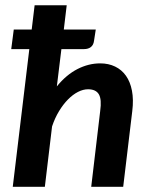

<svg xmlns="http://www.w3.org/2000/svg" viewBox="-20 -722 576 742"><path d="M33.2 -607.9H102.5L113.8 -701.7H237.8L226.6 -607.9H350.1L343.3 -564Q341.3 -548.3 331.3 -540.3Q321.3 -532.2 304.2 -532.2H217.3L199.7 -388.2Q236.3 -433.1 279.3 -455.1Q322.3 -477.1 367.2 -477.1Q399.4 -477.1 424.8 -464.8Q450.2 -452.6 466.8 -429.2Q483.4 -405.8 490 -371.3Q496.6 -336.9 491.2 -293L456.1 0H332.5L367.2 -293Q373.5 -337.9 362.1 -357.4Q350.6 -377 320.3 -377Q301.3 -377 281.2 -366.7Q261.2 -356.4 242.7 -337.6Q224.1 -318.8 208 -292.2Q191.9 -265.6 181.2 -233.4L153.3 0H29.3L93.3 -532.2H23.4Z"/></svg>

Font: Carlito
Style: Bold Italic
Weight: 700
Italic angle: -7°
Designer: Lukasz Dziedzic
Foundry: tyPoland Lukasz Dziedzic
Version: Version 1.104